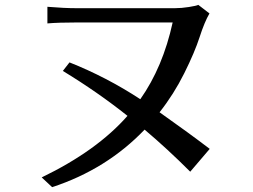

<svg xmlns="http://www.w3.org/2000/svg" viewBox="-20 -730 1040 789"><path d="M151.4 -1Q377.9 -110.4 503.9 -253.9Q379.9 -352.5 238.3 -438.5L265.6 -473.6Q418 -413.1 556.6 -322.3Q649.4 -454.1 689.5 -637.7H295.9Q220.7 -637.7 174.8 -633.8V-702.1Q244.1 -696.3 295.9 -696.3H698.2Q725.6 -696.3 756.3 -701.2Q787.1 -706.1 794.9 -710L840.8 -674.8Q820.3 -639.6 800.3 -577.6Q780.3 -515.6 737.3 -429.2Q694.3 -342.8 635.7 -268.6Q758.8 -181.6 841.8 -118.2L761.7 -24.4Q667 -119.1 574.2 -197.3Q418 -34.2 194.3 39.1Z"/></svg>

Font: GenEi LateMin v2
Style: Medium
Weight: 500
Designer: o_tamon (Modified)
Foundry: o_tamon / Adobe Systems Incorporated / FONT 910 / Philipp H. Poll
Version: Version 2.1;Original Version 1.004